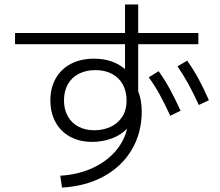

<svg xmlns="http://www.w3.org/2000/svg" viewBox="-20 -804 978 854"><path d="M545.4 -231.9Q518.6 -203.6 477.1 -188.2Q435.5 -172.9 389.6 -172.9Q334 -172.9 292 -195.8Q250 -218.8 227.1 -260.5Q204.1 -302.2 204.1 -357.4Q204.1 -413.6 228 -455.6Q252 -497.6 295.9 -520.3Q339.8 -543 398.4 -543Q481.9 -543 536.1 -496.6V-607.4H46.9V-657.2H536.1V-784.2H594.7V-657.2H862.3V-607.4H594.7V-397.9Q610.4 -359.4 610.4 -307.6Q610.4 -213.4 566.4 -138.7Q522.5 -64 442.1 -19.8Q361.8 24.4 255.9 30.3L248 -22.5Q324.2 -26.9 386.7 -54.4Q449.2 -82 490.5 -127.9Q531.7 -173.8 545.4 -231.9ZM543 -357.4Q543 -397.9 526.1 -428.5Q509.3 -459 477.8 -475.6Q446.3 -492.2 404.3 -492.2Q362.3 -492.2 330.6 -475.8Q298.8 -459.5 281.7 -429Q264.6 -398.4 264.6 -357.4Q264.6 -317.9 281.2 -287.6Q297.9 -257.3 328.4 -241Q358.9 -224.6 399.4 -224.6Q437.5 -224.6 470.2 -239Q502.9 -253.4 522.9 -283.2Q543 -313 543 -357.4ZM769.5 -508.8 812.5 -534.2Q840.3 -495.1 863 -453.4Q885.7 -411.6 909.2 -358.4L864.3 -336.9Q840.3 -389.6 817.9 -430.4Q795.4 -471.2 769.5 -508.8ZM641.6 -460 685.5 -487.3Q713.4 -448.7 735.8 -407.2Q758.3 -365.7 783.2 -311.5L737.3 -289.1Q711.4 -345.2 689.5 -385Q667.5 -424.8 641.6 -460Z"/></svg>

Font: Pretendard Light
Style: Regular
Weight: 300
Designer: Base glyphs from Inter by Rasmus Andersson; Hangeul glyphs from Noto Sans CJK(Source Han Sans) by Jang Soo-young and Kan
Foundry: Kil Hyung-jin
Version: Version 1.309